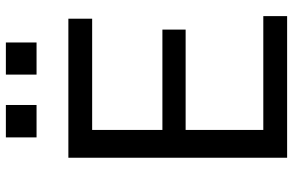

<svg xmlns="http://www.w3.org/2000/svg" viewBox="-192 -806 998 654"><g transform="rotate(-90 307.0 -479.0)"><path d="M96.7 0V-745.1H570.3V-664.1H191.4V-424.8H533.2V-345.7H191.4V-81.1H579.1V0ZM166 -853.5V-958H276.4V-853.5ZM379.9 -853.5V-958H489.3V-853.5Z"/></g></svg>

Font: Gothic A1 Medium
Style: Regular
Weight: 500
Designer: HanYang I&C Co.,Ltd.
Foundry: HanYang I&C Co.,Ltd.
Version: Version 2.50